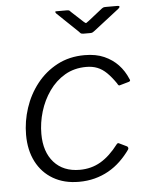

<svg xmlns="http://www.w3.org/2000/svg" viewBox="-53 -786 647 840"><g transform="rotate(-5 270.0 -366.0)"><path d="M332 -540Q382 -540 418 -524Q454 -508 479 -481.5Q504 -455 519 -419Q522 -414 521 -411.5Q520 -409 516 -407L474 -395Q471 -394 468.5 -396.5Q466 -399 463 -405Q443 -434 424 -452.5Q405 -471 383.5 -479.5Q362 -488 335 -488Q282 -488 241 -464Q200 -440 171.5 -399.5Q143 -359 128.5 -310.5Q114 -262 114 -213Q114 -134 155 -88Q196 -42 268 -42Q319 -42 360 -66Q401 -90 439 -140Q444 -146 450 -142L483 -126Q485 -125 487 -121Q489 -117 486 -112Q467 -85 443 -62Q419 -39 390.5 -23Q362 -7 329.5 1.5Q297 10 260 10Q195 10 147 -18Q99 -46 73 -96.5Q47 -147 47 -215Q47 -274 66 -332Q85 -390 122 -437Q159 -484 212 -512Q265 -540 332 -540ZM426 -737Q432 -741 435.5 -741.5Q439 -742 444 -742H495Q502 -742 503 -738.5Q504 -735 497 -729L385 -642Q381 -639 377 -636.5Q373 -634 366 -634H336Q327 -634 323 -637.5Q319 -641 315 -646L225 -732Q221 -737 221 -739.5Q221 -742 226 -742H273Q279 -742 282 -740.5Q285 -739 289 -734L342 -685Q350 -678 352 -679.5Q354 -681 364 -688Z"/></g></svg>

Font: Libre Franklin Light
Style: Italic
Weight: 300
Italic angle: -8°
Designer: Pablo Impallari, Rodrigo Fuenzalida, Nhung Nguyen
Foundry: Impallari Type
Version: Version 3.000